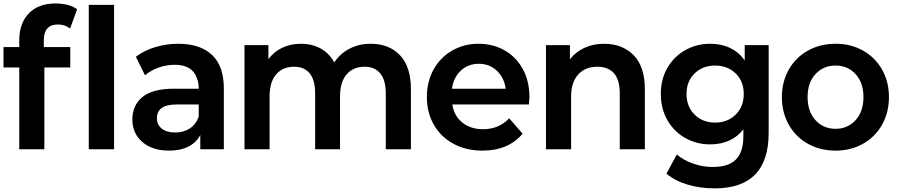

<svg xmlns="http://www.w3.org/2000/svg" viewBox="-20 -852 5120 1096"><path d="M230 -621.1V-583.3H381.1V-466.7H233.3V0H90V-466.7H0V-583.3H90V-622.2Q90 -718.9 144.4 -775.6Q198.9 -832.2 296.7 -832.2Q333.3 -832.2 366.1 -823.9Q398.9 -815.6 420 -798.9L380 -688.9Q352.2 -712.2 310 -712.2Q230 -712.2 230 -621.1Z M631.1 -824.4V0H486.7V-824.4Z M1257.8 -346.7V0H1123.3V-81.1Q1100 -37.8 1055 -15Q1010 7.8 945.6 7.8Q848.9 7.8 792.2 -41.7Q735.6 -91.1 735.6 -170Q735.6 -251.1 793.3 -298.3Q851.1 -345.6 972.2 -345.6H1114.4Q1114.4 -383.3 1103.3 -406.7Q1077.8 -482.2 977.8 -482.2Q930 -482.2 885 -466.1Q840 -450 807.8 -422.2L755.6 -527.8Q801.1 -563.3 865 -582.8Q928.9 -602.2 996.7 -602.2Q1123.3 -602.2 1190.6 -538.3Q1257.8 -474.4 1257.8 -346.7ZM1114.4 -185.6V-255.6H987.8Q875.6 -255.6 875.6 -176.7Q875.6 -140 903.3 -117.8Q931.1 -95.6 980 -95.6Q1027.8 -95.6 1062.8 -118.3Q1097.8 -141.1 1114.4 -185.6Z M2325.6 -342.2V0H2182.2V-318.9Q2182.2 -394.4 2150.6 -432.8Q2118.9 -471.1 2062.2 -471.1Q1996.7 -471.1 1958.9 -427.8Q1921.1 -384.4 1921.1 -302.2V0H1778.9V-318.9Q1778.9 -395.6 1747.8 -433.3Q1716.7 -471.1 1658.9 -471.1Q1594.4 -471.1 1556.7 -427.8Q1518.9 -384.4 1518.9 -302.2V0H1375.6V-594.4H1512.2V-514.4Q1543.3 -556.7 1591.1 -579.4Q1638.9 -602.2 1697.8 -602.2Q1761.1 -602.2 1810.6 -575Q1860 -547.8 1887.8 -495.6Q1921.1 -545.6 1975 -573.9Q2028.9 -602.2 2095.6 -602.2Q2201.1 -602.2 2263.3 -536.7Q2325.6 -471.1 2325.6 -342.2Z M2998.9 -255.6H2562.2Q2572.2 -190 2619.4 -152.2Q2666.7 -114.4 2737.8 -114.4Q2827.8 -114.4 2886.7 -176.7L2963.3 -88.9Q2882.2 7.8 2733.3 7.8Q2640 7.8 2567.8 -31.7Q2495.6 -71.1 2456.1 -140.6Q2416.7 -210 2416.7 -297.8Q2416.7 -385.6 2455 -455Q2493.3 -524.4 2561.1 -563.3Q2628.9 -602.2 2712.2 -602.2Q2794.4 -602.2 2860.6 -564.4Q2926.7 -526.7 2964.4 -457.8Q3002.2 -388.9 3002.2 -296.7Q3002.2 -292.2 2998.9 -255.6ZM2560 -345.6H2866.7Q2857.8 -408.9 2816.1 -448.3Q2774.4 -487.8 2713.3 -487.8Q2652.2 -487.8 2610.6 -448.9Q2568.9 -410 2560 -345.6Z M3661.1 -342.2V0H3517.8V-318.9Q3517.8 -395.6 3485 -433.3Q3452.2 -471.1 3390 -471.1Q3321.1 -471.1 3280.6 -426.7Q3240 -382.2 3240 -298.9V0H3096.7V-594.4H3233.3V-513.3Q3265.6 -555.6 3316.1 -578.9Q3366.7 -602.2 3427.8 -602.2Q3533.3 -602.2 3597.2 -536.7Q3661.1 -471.1 3661.1 -342.2Z M4058.9 223.3Q3976.7 223.3 3904.4 201.7Q3832.2 180 3784.4 138.9L3843.3 30Q3881.1 62.2 3936.1 81.7Q3991.1 101.1 4047.8 101.1Q4138.9 101.1 4181.1 58.3Q4223.3 15.6 4223.3 -73.3V-114.4Q4192.2 -72.2 4143.3 -50Q4094.4 -27.8 4034.4 -27.8Q3956.7 -27.8 3892.2 -63.9Q3827.8 -100 3790 -165.6Q3752.2 -231.1 3752.2 -315.6Q3752.2 -400 3790 -465Q3827.8 -530 3892.2 -566.1Q3956.7 -602.2 4034.4 -602.2Q4097.8 -602.2 4148.3 -577.8Q4198.9 -553.3 4231.1 -506.7V-594.4H4367.8V-93.3Q4367.8 223.3 4058.9 223.3ZM4225.6 -315.6Q4225.6 -387.8 4179.4 -432.8Q4133.3 -477.8 4062.2 -477.8Q3991.1 -477.8 3945 -432.8Q3898.9 -387.8 3898.9 -315.6Q3898.9 -243.3 3945 -197.8Q3991.1 -152.2 4062.2 -152.2Q4133.3 -152.2 4179.4 -197.8Q4225.6 -243.3 4225.6 -315.6Z M4443.3 -297.8Q4443.3 -385.6 4482.8 -455Q4522.2 -524.4 4592.2 -563.3Q4662.2 -602.2 4750 -602.2Q4836.7 -602.2 4906.1 -563.3Q4975.6 -524.4 5015 -455Q5054.4 -385.6 5054.4 -297.8Q5054.4 -210 5015 -140Q4975.6 -70 4906.1 -31.1Q4836.7 7.8 4750 7.8Q4662.2 7.8 4592.2 -31.1Q4522.2 -70 4482.8 -140Q4443.3 -210 4443.3 -297.8ZM4908.9 -297.8Q4908.9 -380 4863.9 -428.9Q4818.9 -477.8 4750 -477.8Q4680 -477.8 4635 -428.9Q4590 -380 4590 -297.8Q4590 -215.6 4635 -166.1Q4680 -116.7 4750 -116.7Q4818.9 -116.7 4863.9 -166.1Q4908.9 -215.6 4908.9 -297.8Z"/></svg>

Font: Paperlogy 7 Bold
Style: Regular
Weight: 700
Designer: redesigned by Lee Juim, glyphs from Gmarket Sans & Montserrat
Foundry: PT&
Version: Version 1.001